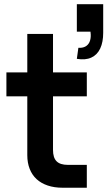

<svg xmlns="http://www.w3.org/2000/svg" viewBox="-20 -879 503 899"><path d="M10 -428H386.5V-540H10ZM386.5 -107H298Q279.8 -107 266.6 -111.2Q253.4 -115.3 244.9 -123.9Q236.4 -132.4 232.3 -145.7Q228.2 -158.9 228.2 -177.2V-720.1H107.8V-162.7V-152.6Q107.8 -116.8 119 -88.2Q130.2 -59.7 151.4 -40.2Q172.5 -20.8 203.3 -10.4Q234.2 0 272.9 0H283H386.5ZM347 -655.3Q366.5 -653.9 379.7 -661.1Q392.8 -668.2 399.1 -682.3Q405.4 -696.3 404.9 -716.1Q404.5 -719.9 404.3 -723.5Q404.1 -727.1 403.7 -730.8H339.8V-859.2H463.2V-725.8Q463.2 -681.8 449.3 -652.1Q435.4 -622.3 407.7 -609.5Q380 -596.6 339.8 -603.5Z"/></svg>

Font: Vela Sans GX ExtLt
Style: Regular
Weight: 200
Designer: Principal design: Mikhail Sharanda - project Manrope.
Design modification: Ravid Balaliev
Foundry: Mikhail Sharanda
Version: Version 1.001